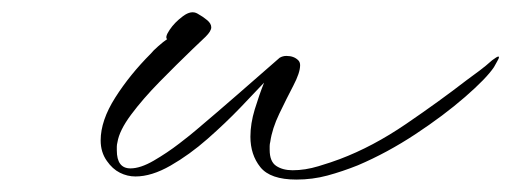

<svg xmlns="http://www.w3.org/2000/svg" viewBox="-20 -279 823 309"><path d="M457 10Q415 10 399 -10Q383 -30 383 -59Q383 -80 390 -103Q397 -126 405 -146Q391 -131 367 -106Q343 -81 314 -55.5Q285 -30 254.5 -12.5Q224 5 198 5Q185 5 173 -1Q161 -7 152 -20Q142 -34 142 -53Q142 -85 165.5 -122Q189 -159 223 -193Q226 -197 234.5 -204.5Q243 -212 249 -216Q245 -219 253 -231Q261 -243 274.5 -253Q288 -263 298 -257Q307 -252 313.5 -246.5Q320 -241 320 -235Q320 -229 311 -220L290 -200Q264 -175 237 -147.5Q210 -120 191 -94.5Q172 -69 169 -50Q168 -46 168 -43Q168 -40 168 -37Q168 -8 190 -8Q206 -8 227.5 -20.5Q249 -33 268.5 -48Q288 -63 296 -70Q328 -97 363 -127.5Q398 -158 430 -186Q435 -189 441 -189Q453 -189 460 -182Q463 -179 463 -174Q463 -162 452 -141Q441 -120 429.5 -96Q418 -72 415 -51Q414 -47 414 -44Q414 -41 414 -38Q414 -19 424.5 -12Q435 -5 451 -5Q471 -5 492.5 -11.5Q514 -18 527 -23Q580 -43 633.5 -79.5Q687 -116 731 -150Q742 -158 752 -165.5Q762 -173 772 -182Q780 -188 782 -188Q783 -188 783 -187Q783 -185 780 -180Q777 -175 775 -171Q763 -153 728.5 -123Q694 -93 648.5 -63Q603 -33 556 -13Q531 -3 507 3.5Q483 10 457 10Z"/></svg>

Font: WindSong
Style: Regular
Weight: 400
Designer: Robert E. Leuschke
Foundry: Robert E. Leuschke
Version: Version 1.010; ttfautohint (v1.8.3)